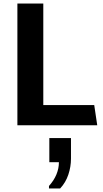

<svg xmlns="http://www.w3.org/2000/svg" viewBox="-20 -706 580 1082"><path d="M78 0V-686H224V-114H511L528 0ZM256 356V342Q284 311 298 277Q312 243 312 208H258V72H380V188Q380 234 365 278.5Q350 323 319 356Z"/></svg>

Font: Chivo SemiBold
Style: Regular
Weight: 600
Designer: Hector Gatti
Foundry: Omnibus-Type
Version: Version 2.002